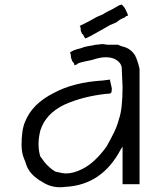

<svg xmlns="http://www.w3.org/2000/svg" viewBox="-20 -797 708 839"><path d="M449.2 -601.6H496.1L503.9 -597.7L515.6 -593.8Q550.8 -585.9 570.3 -554.7Q582 -531.2 589.8 -496.1V-250V3.9V7.8H515.6V-156.2L507.8 -144.5Q425.8 11.7 265.6 19.5Q210.9 27.3 168 0Q125 -23.4 105.5 -54.7Q97.7 -66.4 93.8 -80.1Q89.8 -93.8 85.9 -101.6Q74.2 -128.9 74.2 -164.1Q74.2 -230.5 89.8 -265.6Q121.1 -343.8 214.8 -390.6Q300.8 -437.5 429.7 -445.3L460.9 -449.2V-445.3L468.8 -410.2Q468.8 -394.5 464.8 -390.6Q460.9 -386.7 441.4 -386.7Q339.8 -375 261.7 -339.8Q179.7 -300.8 156.2 -226.6Q148.4 -195.3 148.4 -168Q148.4 -136.7 156.2 -113.3Q187.5 -66.4 222.7 -46.9Q253.9 -39.1 269.5 -39.1Q300.8 -39.1 339.8 -58.6Q394.5 -85.9 445.3 -156.2Q460.9 -183.6 476.6 -214.8Q492.2 -246.1 500 -277.3Q515.6 -320.3 515.6 -418L511.7 -503.9Q511.7 -507.8 509.8 -509.8Q507.8 -511.7 507.8 -515.6Q488.3 -546.9 441.4 -546.9Q418 -546.9 382.8 -535.2Q363.3 -531.2 345.7 -527.3Q328.1 -523.4 320.3 -519.5L316.4 -515.6L304.7 -511.7V-515.6Q304.7 -519.5 300.8 -523.4Q293 -531.2 293 -539.1Q289.1 -543 289.1 -558.6Q289.1 -562.5 285.2 -566.4Q296.9 -578.1 332 -585.9Q351.6 -593.8 367.2 -595.7Q382.8 -597.7 398.4 -601.6Q406.2 -601.6 418 -603.5Q429.7 -605.5 449.2 -601.6ZM511.7 -777.3 515.6 -773.4Q523.4 -765.6 527.3 -757.8Q539.1 -734.4 539.1 -730.5Q539.1 -726.6 531.2 -726.6L527.3 -722.7Q523.4 -718.8 519.5 -718.8Q519.5 -718.8 503.9 -710.9L488.3 -699.2L460.9 -687.5L433.6 -671.9Q359.4 -628.9 351.6 -628.9V-632.8Q347.7 -632.8 347.7 -636.7L343.8 -644.5V-648.4V-644.5L339.8 -648.4Q335.9 -652.3 335.9 -656.2Q332 -660.2 332 -675.8Q332 -679.7 328.1 -683.6L367.2 -703.1L402.3 -722.7L429.7 -734.4Q441.4 -742.2 453.1 -748Q464.8 -753.9 472.7 -757.8Q480.5 -761.7 486.3 -765.6Q492.2 -769.5 500 -773.4Z"/></svg>

Font: 和音 by 宁静之雨，公众号njzyshare
Style: Regular
Weight: 400
Designer: Steve Matteson
Foundry: Ascender Corporation
Version: Version 6.00;June 8, 2018;FontCreator 11.0.0.2388 32-bit